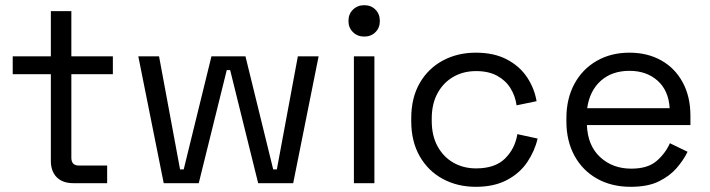

<svg xmlns="http://www.w3.org/2000/svg" viewBox="-20 -706 2736 740"><path d="M263 0Q221 0 198.5 -23Q176 -46 176 -86V-420H29V-489H176V-663H255V-489H415V-420H255V-98Q255 -68 284 -68H393V0Z M611 0 513 -489H593L674 -53H688L795 -489H926L1033 -53H1047L1128 -489H1208L1110 0H975L867 -436H854L746 0Z M1344 0V-489H1423V0ZM1384 -565Q1358 -565 1340.5 -582Q1323 -599 1323 -625Q1323 -652 1340.5 -669Q1358 -686 1384 -686Q1410 -686 1427 -669Q1444 -652 1444 -625Q1444 -599 1427 -582Q1410 -565 1384 -565Z M1814 14Q1743 14 1686.5 -16.5Q1630 -47 1597.5 -104Q1565 -161 1565 -239V-250Q1565 -329 1597.5 -385.5Q1630 -442 1686.5 -472.5Q1743 -503 1814 -503Q1884 -503 1933.5 -477Q1983 -451 2011.5 -408Q2040 -365 2048 -316L1971 -300Q1966 -336 1947.5 -366Q1929 -396 1896 -414Q1863 -432 1815 -432Q1766 -432 1727.5 -410Q1689 -388 1666.5 -347Q1644 -306 1644 -249V-240Q1644 -183 1666.5 -142Q1689 -101 1727.5 -79Q1766 -57 1815 -57Q1888 -57 1926.5 -95Q1965 -133 1974 -189L2052 -172Q2041 -124 2012 -81Q1983 -38 1933.5 -12Q1884 14 1814 14Z M2411 14Q2337 14 2281 -17.5Q2225 -49 2194 -106Q2163 -163 2163 -238V-250Q2163 -326 2194 -383Q2225 -440 2280 -471.5Q2335 -503 2406 -503Q2475 -503 2528 -473.5Q2581 -444 2611 -389Q2641 -334 2641 -260V-224H2242Q2245 -145 2293 -100.5Q2341 -56 2413 -56Q2476 -56 2510 -85Q2544 -114 2562 -154L2630 -121Q2615 -90 2588.5 -59Q2562 -28 2519.5 -7Q2477 14 2411 14ZM2243 -289H2561Q2557 -357 2514.5 -395Q2472 -433 2406 -433Q2339 -433 2296 -395Q2253 -357 2243 -289Z"/></svg>

Font: Space Grotesk
Style: Regular
Weight: 400
Designer: Florian Karsten
Foundry: Florian Karsten
Version: Version 2.000